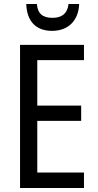

<svg xmlns="http://www.w3.org/2000/svg" viewBox="-20 -938 488 958"><path d="M375 -918H322C316 -868 286 -849 242 -849C195 -849 168 -868 164 -918H111C114 -831 160 -784 240 -784C321 -784 372 -836 375 -918ZM399 0V-77H166V-335H385V-411H166V-638H399V-714H80V0Z"/></svg>

Font: Noto Sans Condensed
Style: Regular
Weight: 400
Width: 3
Designer: Monotype Design Team
Foundry: Monotype Imaging Inc.
Version: Version 2.013